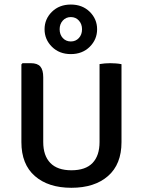

<svg xmlns="http://www.w3.org/2000/svg" viewBox="-20 -834 644 866"><path d="M528 -193Q528 -93 467.2 -40Q406.5 13 302 13Q198 13 137.2 -40Q76.5 -93 76.5 -193V-543.5L81.5 -549H119Q149 -549 162 -533.8Q175 -518.5 175 -485.5V-193.5Q175 -132 207 -99Q239 -66 302 -66Q366 -66 397.5 -99Q429 -132 429 -193.5V-545Q440 -547 453 -548Q466 -549 477 -549Q488 -549 502.2 -548Q516.5 -547 528 -544.5ZM181 -702Q181 -748 214.2 -780.8Q247.5 -813.5 299.5 -813.5Q351.5 -813.5 384.8 -780.8Q418 -748 418 -702Q418 -656 384.8 -623Q351.5 -590 299.5 -590Q247.5 -590 214.2 -623Q181 -656 181 -702ZM249 -702Q249 -678 263.2 -662.5Q277.5 -647 299.5 -647Q321.5 -647 335.8 -662.5Q350 -678 350 -702Q350 -725.5 335.8 -741.2Q321.5 -757 299.5 -757Q277.5 -757 263.2 -741.2Q249 -725.5 249 -702Z"/></svg>

Font: Signika Negative SC
Style: Regular
Weight: 400
Designer: Anna Giedryś
Foundry: Anna Giedryś
Version: Version 2.000; ttfautohint (v1.8.3) -l 8 -r 50 -G 200 -x 9 -